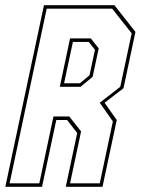

<svg xmlns="http://www.w3.org/2000/svg" viewBox="-40 -720 542 740"><path d="M-19.5 0 129.5 -700H401L482 -597L436 -380L363 -324L410 -257.5L355 0H213.5L257.5 -207.5L218.5 -257.5H177L122 0ZM-3 -13.5H111.5L166 -271H227L272.5 -213.5L230 -13.5H344.5L395 -252L344.5 -324L423.5 -385.5L467.5 -591.5L392.5 -686.5H140ZM190.5 -385.5 230 -572H310L340.5 -533.5L317 -424L270.5 -385.5ZM207 -399H268L305 -430L326 -528L302 -558.5H241Z"/></svg>

Font: Tourney Condensed Thin
Style: Italic
Weight: 100
Width: 3
Italic angle: -12°
Designer: Tyler Finck
Foundry: Etcetera Type Co
Version: Version 1.010; ttfautohint (v1.8.3)